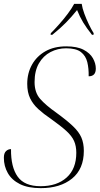

<svg xmlns="http://www.w3.org/2000/svg" viewBox="-26 -964 516 994"><path d="M185 10Q119 10 77 -11Q35 -32 14.5 -68Q-6 -104 -6 -147Q-6 -171 5 -181.5Q16 -192 31 -192Q30 -99 65.5 -49.5Q101 0 184 0Q269 0 319 -45Q369 -90 369 -173Q369 -208 357.5 -234Q346 -260 317.5 -286Q289 -312 237 -349Q200 -374 172.5 -399Q145 -424 130 -455Q115 -486 115 -530Q115 -585 139.5 -629Q164 -673 209 -698.5Q254 -724 317 -724Q373 -724 406.5 -706.5Q440 -689 455 -662.5Q470 -636 470 -609Q470 -569 433 -569Q434 -609 426 -642Q418 -675 393 -694.5Q368 -714 316 -714Q273 -714 235.5 -694.5Q198 -675 175.5 -636Q153 -597 153 -539Q153 -485 182 -452Q211 -419 265 -381Q320 -341 351.5 -311Q383 -281 395.5 -251.5Q408 -222 408 -183Q408 -89 347 -39.5Q286 10 185 10ZM237 -792Q256 -811 280 -838Q304 -865 325 -893Q346 -921 358 -944H397Q400 -922 410.5 -893.5Q421 -865 434 -838Q447 -811 459 -792L458 -784H450Q422 -819 404.5 -848Q387 -877 373 -912Q344 -876 315.5 -847Q287 -818 245 -784H236Z"/></svg>

Font: Noto Serif Display SemiCondensed ExtraLight
Style: Italic
Weight: 200
Width: 4
Italic angle: -12°
Designer: Monotype Design Team
Foundry: Monotype Imaging Inc.
Version: Version 2.009